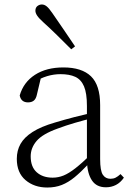

<svg xmlns="http://www.w3.org/2000/svg" viewBox="-20 -823 586 857"><path d="M191 14Q133 14 94 -19Q55 -52 55 -114Q55 -151 71.5 -180.5Q88 -210 125.5 -234Q163 -258 225 -276Q268 -289 312.5 -300.5Q357 -312 397 -321V-297Q357 -287 315.5 -275Q274 -263 237 -249Q170 -225 143.5 -194Q117 -163 117 -125Q117 -78 144 -54Q171 -30 215 -30Q240 -30 263.5 -39.5Q287 -49 316.5 -72Q346 -95 386 -134L392 -89H373Q341 -55 313 -32Q285 -9 256 2.5Q227 14 191 14ZM453 13Q411 13 390.5 -17.5Q370 -48 368 -102V-106V-350Q368 -407 355 -437.5Q342 -468 316 -480Q290 -492 250 -492Q220 -492 190 -483Q160 -474 128 -454L164 -482L145 -402Q141 -382 131 -374Q121 -366 105 -366Q74 -366 68 -397Q85 -456 136 -489Q187 -522 263 -522Q345 -522 386 -482.5Q427 -443 427 -354V-113Q427 -61 439 -43Q451 -25 473 -25Q486 -25 496 -30Q506 -35 518 -46L533 -30Q518 -8 497.5 2.5Q477 13 453 13ZM315 -616 298 -603Q266 -635 234.5 -666Q203 -697 174 -723Q154 -741 146 -753Q138 -765 138 -775Q138 -789 147 -796Q156 -803 167 -803Q178 -803 188.5 -794.5Q199 -786 214 -764Q237 -730 263.5 -692Q290 -654 315 -616Z"/></svg>

Font: Noto Serif JP ExtraLight
Style: Regular
Weight: 200
Designer: Ryoko NISHIZUKA  (kana & ideographs); Frank Grießhammer (Latin, Greek & Cyrillic); Wenlong ZHANG  (bopomofo); Sandoll Co
Foundry: Adobe
Version: Version 2.002-H1;hotconv 1.1.0;makeotfexe 2.6.0